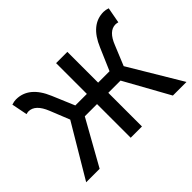

<svg xmlns="http://www.w3.org/2000/svg" viewBox="-114 -772 988 988"><g transform="rotate(-45 380.0 -278.5)"><path d="M589 -286 760 0H661L525 -245H436V0H354V-245H265L128 0H30L200 -286L157 -393Q127 -468 78 -468Q72 -468 61 -465L44 -551Q62 -557 76 -557Q170 -557 219 -440L270 -319H354V-543H436V-319H519L571 -440Q620 -557 713 -557Q728 -557 745 -551L729 -465Q718 -468 711 -468Q662 -468 633 -393Z"/></g></svg>

Font: Source Han Sans Regular
Style: Regular
Weight: 400
Designer: Ryoko NISHIZUKA  (kana & ideographs); Paul D. Hunt (Latin, Greek & Cyrillic); Wenlong ZHANG  (bopomofo); Sandoll Communi
Foundry: Adobe Systems Incorporated
Version: Version 1.00 January 18, 2024, initial release